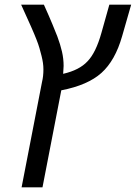

<svg xmlns="http://www.w3.org/2000/svg" viewBox="-20 -619 585 827"><path d="M163 188H73L161 -266Q167 -290 167 -320Q167 -334 165 -348Q163 -362 159 -378Q155 -394 150 -411.5Q145 -429 137 -449Q122 -488 71 -599H169Q192 -548 206 -514Q220 -480 227 -462Q240 -427 247 -396.5Q254 -366 254 -335L252 -301Q322 -317 357 -355Q393 -392 417 -478L451 -599H545L506 -463Q476 -358 417 -305Q358 -252 244 -230Z"/></svg>

Font: Libra Sans Modern
Style: Italic
Weight: 400
Italic angle: -12°
Foundry: Stefan Peev, Context Ltd
Version: Version 1.000